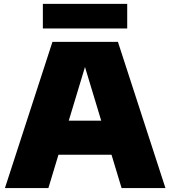

<svg xmlns="http://www.w3.org/2000/svg" viewBox="-20 -952 862 972"><path d="M5 0 245.5 -740H577L817.5 0H595.5L400.5 -645H420L225 0ZM218.5 -168.5 268.5 -341H553L602.5 -168.5ZM197 -808V-932.5H624V-808Z"/></svg>

Font: Encode Sans SemiExpanded Black
Style: Regular
Weight: 900
Width: 6
Designer: Multiple Designers
Foundry: Impallari Type
Version: Version 3.002